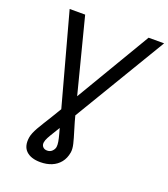

<svg xmlns="http://www.w3.org/2000/svg" viewBox="-166 -845 1031 1176"><g transform="rotate(20 349.5 -256.5)"><path d="M83.5 -727.5H184.6L334 -145.5Q350.1 -83.5 364.5 -37.6Q378.9 8.3 386.7 40.8Q394.5 73.2 390.6 96.2Q383.8 135.7 362.3 162.4Q340.8 189 308.3 202.4Q275.9 215.8 234.9 215.8Q173.3 215.8 141.8 185.5Q110.4 155.3 119.6 96.2Q122.1 81.5 128.7 65.7Q135.3 49.8 146.2 30Q157.2 10.3 172.9 -14.6Q188.5 -39.6 208.5 -72Q228.5 -104.5 252.9 -145.5L598.1 -727.5H699.2L296.9 -56.6Q271 -13.2 253.2 15.1Q235.4 43.5 225.6 62Q215.8 80.6 213.9 94.7Q211.4 112.3 221.7 123.5Q231.9 134.8 250 134.8Q269.5 134.8 282.2 122.1Q294.9 109.4 297.4 94.2Q299.3 79.6 296.1 60.8Q293 42 285.4 13.7Q277.8 -14.6 266.1 -56.6Z"/></g></svg>

Font: Inter 16pt
Style: Italic
Weight: 400
Italic angle: -9.3988°
Version: Version 4.001;git-66647c0bb